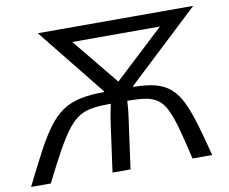

<svg xmlns="http://www.w3.org/2000/svg" viewBox="-117 -786 1051 882"><g transform="rotate(-10 408.5 -345.0)"><path d="M-41 0Q3 -89 37 -153Q71 -217 102.5 -259.5Q134 -302 170 -326.5Q206 -351 253 -361Q300 -371 365 -371V-375L112 -690H837L501 -375V-371Q563 -371 605 -359.5Q647 -348 675.5 -322.5Q704 -297 724.5 -254Q745 -211 763.5 -148.5Q782 -86 804 0H712Q692 -88 676 -145.5Q660 -203 643 -237Q626 -271 602.5 -287Q579 -303 545.5 -308Q512 -313 463 -313Q462 -292 460 -273Q458 -254 456 -240L423 0H339L372 -240Q374 -254 378 -273Q382 -292 386 -313Q337 -313 302.5 -308Q268 -303 240.5 -287Q213 -271 186 -237Q159 -203 127 -145.5Q95 -88 51 0ZM438 -407 670 -623H261Z"/></g></svg>

Font: Exo 2
Style: Italic
Weight: 400
Italic angle: -8°
Designer: Natanael Gama
Foundry: Natanael Gama
Version: Version 2.010